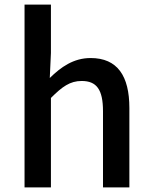

<svg xmlns="http://www.w3.org/2000/svg" viewBox="-20 -817 661 837"><path d="M87 0H202V-390C251 -439 285 -464 336 -464C401 -464 429 -427 429 -332V0H544V-346C544 -486 492 -564 375 -564C300 -564 245 -524 197 -477L202 -586V-797H87Z"/></svg>

Font: Noto Sans CJK SC Medium
Style: Regular
Weight: 500
Designer: Ryoko NISHIZUKA 西塚涼子 (kana, bopomofo & ideographs); Paul D. Hunt (Latin, Greek & Cyrillic); Sandoll Communications 산돌커뮤니
Foundry: Adobe
Version: Version 2.004;hotconv 1.0.118;makeotfexe 2.5.65603